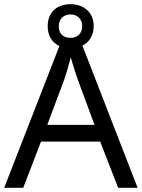

<svg xmlns="http://www.w3.org/2000/svg" viewBox="-20 -898 679 918"><path d="M545 0H638L374 -680C407 -696 428 -729 428 -774C428 -839 380 -878 317 -878C252 -878 208 -839 208 -773C208 -727 229 -694 264 -678L0 0H91L176 -221H459ZM317 -717C281 -717 261 -738 261 -773C261 -808 285 -829 317 -829C349 -829 373 -808 373 -773C373 -738 350 -717 317 -717ZM352 -517 432 -301H206L287 -517C295 -540 308 -583 318 -624C325 -599 346 -533 352 -517Z"/></svg>

Font: Noto Sans Brahmi
Style: Regular
Weight: 400
Designer: Monotype Design Team
Foundry: Monotype Imaging Inc.
Version: Version 2.004